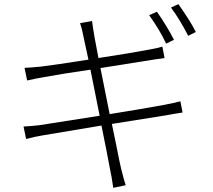

<svg xmlns="http://www.w3.org/2000/svg" viewBox="-20 -863 1040 936"><path d="M828.1 -668.9 790 -650.4Q757.8 -718.8 707 -789.1L745.1 -805.7Q793 -737.3 828.1 -668.9ZM469.7 -531.2 514.6 -306.6Q677.7 -333 779.3 -351.6Q827.1 -360.4 859.4 -369.1L870.1 -314.5Q860.4 -313.5 833 -308.6Q805.7 -303.7 789.1 -300.8Q760.7 -296.9 525.4 -258.8Q535.2 -213.9 545.4 -162.1Q555.7 -110.4 561.5 -81.5Q567.4 -52.7 569.3 -45.9Q585.9 21.5 592.8 40L532.2 52.7Q522.5 -12.7 516.6 -37.1Q502.9 -112.3 474.6 -251Q315.4 -224.6 188.5 -203.1Q147.5 -196.3 107.4 -185.5L94.7 -246.1Q131.8 -248 173.8 -252.9Q214.8 -258.8 465.8 -298.8L420.9 -523.4Q279.3 -502.9 185.5 -485.4Q161.1 -481.4 112.3 -470.7L99.6 -532.2Q126 -533.2 177.7 -538.1Q250 -546.9 411.1 -572.3Q398.4 -632.8 386.7 -685.5Q380.9 -719.7 370.1 -750L428.7 -760.7Q429.7 -750 433.6 -726.1Q437.5 -702.1 438.5 -696.3Q438.5 -692.4 441.4 -678.7Q444.3 -665 449.7 -634.8Q455.1 -604.5 460 -580.1Q614.3 -603.5 711.9 -622.1Q746.1 -627.9 771.5 -635.7L782.2 -580.1Q773.4 -579.1 721.7 -571.3ZM813.5 -826.2 849.6 -842.8Q909.2 -758.8 934.6 -707L897.5 -688.5Q854.5 -771.5 813.5 -826.2Z"/></svg>

Font: Gen Shin Gothic Light
Style: Regular
Weight: 200
Designer: [Source Han Sans]
Ryoko NISHIZUKA  (kana & ideographs); Paul D. Hunt (Latin, Greek & Cyrillic); Wenlong ZHANG  (bopomofo
Version: Version 1.002.20150607